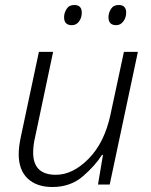

<svg xmlns="http://www.w3.org/2000/svg" viewBox="-20 -740 606 770"><path d="M190 10Q263 10 313 -33.5Q363 -77 389 -119H393L373 0H420L533 -532H477L423 -280Q399 -168 335.5 -103.5Q272 -39 204 -39Q113 -39 113 -128Q113 -158 121 -191L193 -532H136L65 -198Q55 -153 55 -122Q55 -58 91 -24Q127 10 190 10ZM446 -639Q463 -639 474.5 -654Q486 -669 486 -689Q486 -720 456 -720Q435 -720 425 -704Q415 -688 415 -671Q415 -639 446 -639ZM268 -639Q286 -639 297 -654Q308 -669 308 -689Q308 -720 278 -720Q257 -720 247 -704Q237 -688 237 -671Q237 -639 268 -639Z"/></svg>

Font: Noto Sans UI Light
Style: Italic
Weight: 300
Italic angle: -12°
Designer: Monotype Design Team
Foundry: Monotype Imaging Inc.
Version: Version 1.901